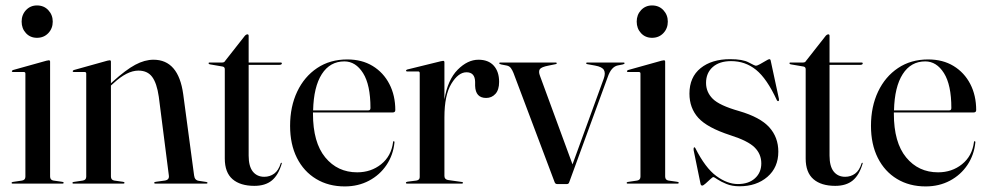

<svg xmlns="http://www.w3.org/2000/svg" viewBox="-20 -658 3537 688"><path d="M112.5 -522.5Q88.5 -522.5 73 -539.2Q57.5 -556 57.5 -580.5Q57.5 -605 73.2 -621.8Q89 -638.5 112.5 -638.5Q137.5 -638.5 153.2 -621.5Q169 -604.5 169 -580.5Q169 -556 153 -539.2Q137 -522.5 112.5 -522.5ZM159.5 -437V-25.5Q159.5 -13 171.5 -11L203 -6.5Q208 -6 208 -3Q208 0 204 0H24.5Q21.5 0 21.5 -3Q21.5 -5 25.5 -6L59 -11Q71 -13 71 -25V-394.5Q71 -400 65 -400H26Q22.5 -400 22.5 -403Q22.5 -405 26.5 -407L146.5 -440.5Q152.5 -442 155 -442Q159.5 -442 159.5 -437Z M377.5 -437V-359.5L383.5 -365Q431 -408 464.8 -426Q498.5 -444 530 -444Q619.5 -444 636.5 -320.5L675.5 -29.5Q677.5 -12 692.5 -10L719 -6Q723.5 -5 723.5 -3Q723.5 0 719.5 0H537Q532.5 0 532.5 -3Q532.5 -5.5 538 -6.5L570.5 -11Q587.5 -13.5 585 -29.5L549 -311.5Q542 -360 525.2 -382.5Q508.5 -405 476 -405Q435.5 -405 387 -360L377.5 -351.5V-25.5Q377.5 -13 389.5 -11L421 -6.5Q426 -6 426 -3Q426 0 422 0H242.5Q239.5 0 239.5 -3Q239.5 -5 243.5 -6L277 -11Q289 -13 289 -25V-394.5Q289 -400 283 -400H244Q240.5 -400 240.5 -403Q240.5 -405 244.5 -407L364.5 -440.5Q370.5 -442 373 -442Q377.5 -442 377.5 -437Z M778 -419.5 731.5 -427.5Q727.5 -428.5 727.5 -431.5Q727.5 -434 730 -434H776Q784 -434 786.5 -439.5L858 -530.5Q862.5 -535 866.5 -535Q871 -535 871 -529.5V-434H986Q990 -434 990 -431Q990 -425.5 979.5 -425.5H871V-100.5Q871 -62 886 -43.2Q901 -24.5 927 -24.5Q947 -24.5 962.5 -35.8Q978 -47 986 -73Q987 -75 988.8 -74.8Q990.5 -74.5 989.5 -71.5Q977.5 -30.5 954 -11.2Q930.5 8 891.5 8Q841 8 813.2 -16Q785.5 -40 785.5 -90V-410Q785.5 -418 778 -419.5Z M1396.5 -263.5Q1396.5 -255 1387 -255H1101.5Q1101.5 -253 1101.5 -250.5Q1101.5 -147.5 1145.5 -94Q1189.5 -40.5 1260 -40.5Q1309.5 -40.5 1345.8 -69.5Q1382 -98.5 1388.5 -148.5Q1388.5 -152 1390.5 -152Q1394 -152 1393.5 -147.5Q1389 -102.5 1365 -66.8Q1341 -31 1302.2 -10.5Q1263.5 10 1215.5 10Q1157 10 1112.8 -16.8Q1068.5 -43.5 1044 -92.2Q1019.5 -141 1019.5 -207Q1019.5 -276 1045 -329.8Q1070.5 -383.5 1116.5 -414.2Q1162.5 -445 1224.5 -445Q1277 -445 1315.5 -421.5Q1354 -398 1375.2 -357Q1396.5 -316 1396.5 -263.5ZM1214 -438Q1162.5 -438 1133.2 -392.5Q1104 -347 1102 -262.5H1300Q1307.5 -262.5 1307.5 -271Q1307.5 -354 1281 -396Q1254.5 -438 1214 -438Z M1572.5 -434.5V-301.5Q1584.5 -372.5 1620 -408.2Q1655.5 -444 1694.5 -444Q1730 -444 1749.2 -422.8Q1768.5 -401.5 1768.5 -364.5Q1768.5 -336 1755.2 -321.5Q1742 -307 1722 -307Q1684 -307 1682.5 -350.5V-364.5Q1682 -399 1651.5 -399Q1622.5 -399 1597.5 -358.2Q1572.5 -317.5 1572.5 -237.5V-27.5Q1572.5 -15.5 1585 -13L1634.5 -6Q1639 -5.5 1639 -3Q1639 0 1634.5 0H1439Q1434.5 0 1434.5 -3Q1434.5 -6 1440.5 -7L1472 -11Q1484 -13 1484 -23.5V-396Q1484 -402 1478.5 -402H1438.5Q1435 -402 1435 -405Q1435 -407.5 1439.5 -409L1559.5 -438.5Q1565.5 -440 1568 -440Q1572.5 -440 1572.5 -434.5Z M2011.5 1.5H1976.5Q1970 1.5 1967.5 -5L1820 -396.5Q1816 -406.5 1810.8 -413.8Q1805.5 -421 1796.5 -423L1776 -427Q1769 -428.5 1769 -431.5Q1769 -434 1772.5 -434H1971.5Q1975 -434 1975 -431.5Q1975 -428.5 1970.5 -428L1946 -423Q1919.5 -418 1914.2 -409.8Q1909 -401.5 1915 -386L2031.5 -69L2143.5 -376.5Q2150.5 -396 2144 -407.2Q2137.5 -418.5 2112.5 -423L2085 -428Q2080.5 -428.5 2080.5 -431.5Q2080.5 -434 2084 -434H2215Q2218 -434 2218 -431.5Q2218 -428.5 2211.5 -427L2193.5 -423.5Q2170 -418.5 2157.5 -381.5L2019.5 -4.5Q2017.5 1.5 2011.5 1.5Z M2316.5 -522.5Q2292.5 -522.5 2277 -539.2Q2261.5 -556 2261.5 -580.5Q2261.5 -605 2277.2 -621.8Q2293 -638.5 2316.5 -638.5Q2341.5 -638.5 2357.2 -621.5Q2373 -604.5 2373 -580.5Q2373 -556 2357 -539.2Q2341 -522.5 2316.5 -522.5ZM2363.5 -437V-25.5Q2363.5 -13 2375.5 -11L2407 -6.5Q2412 -6 2412 -3Q2412 0 2408 0H2228.5Q2225.5 0 2225.5 -3Q2225.5 -5 2229.5 -6L2263 -11Q2275 -13 2275 -25V-394.5Q2275 -400 2269 -400H2230Q2226.5 -400 2226.5 -403Q2226.5 -405 2230.5 -407L2350.5 -440.5Q2356.5 -442 2359 -442Q2363.5 -442 2363.5 -437Z M2624 1.5Q2662.5 1.5 2685.2 -19Q2708 -39.5 2708 -72.5Q2708 -106 2684 -129.8Q2660 -153.5 2597 -173.5Q2514 -200.5 2482.2 -235.8Q2450.5 -271 2450.5 -322.5Q2450.5 -381.5 2490.5 -413.8Q2530.5 -446 2596.5 -446Q2641.5 -446 2663 -434.2Q2684.5 -422.5 2689 -422.5Q2693 -422.5 2703.5 -428.2Q2714 -434 2724 -440Q2734 -446 2736.5 -446Q2740.5 -446 2741.5 -441.5L2771 -304.5Q2772.5 -297.5 2769.5 -296Q2766.5 -294.5 2764 -298.5Q2728 -376.5 2689.2 -407.8Q2650.5 -439 2600 -439Q2558 -439 2534 -417.8Q2510 -396.5 2510 -361Q2510 -328 2534 -304Q2558 -280 2628.5 -260Q2704 -238 2736.5 -202Q2769 -166 2769 -114.5Q2769 -58 2729.8 -24.2Q2690.5 9.5 2630 9.5Q2603 9.5 2583 1.2Q2563 -7 2551 -15.2Q2539 -23.5 2536 -23.5Q2533.5 -23.5 2525.2 -15.8Q2517 -8 2508.5 -0.5Q2500 7 2496.5 7Q2491 7 2490 -0.5L2465.5 -120Q2464.5 -128 2467.5 -130Q2469.5 -131 2471.5 -127.5Q2507.5 -56 2547 -27.2Q2586.5 1.5 2624 1.5Z M2859.5 -419.5 2813 -427.5Q2809 -428.5 2809 -431.5Q2809 -434 2811.5 -434H2857.5Q2865.5 -434 2868 -439.5L2939.5 -530.5Q2944 -535 2948 -535Q2952.5 -535 2952.5 -529.5V-434H3067.5Q3071.5 -434 3071.5 -431Q3071.5 -425.5 3061 -425.5H2952.5V-100.5Q2952.5 -62 2967.5 -43.2Q2982.5 -24.5 3008.5 -24.5Q3028.5 -24.5 3044 -35.8Q3059.5 -47 3067.5 -73Q3068.5 -75 3070.2 -74.8Q3072 -74.5 3071 -71.5Q3059 -30.5 3035.5 -11.2Q3012 8 2973 8Q2922.5 8 2894.8 -16Q2867 -40 2867 -90V-410Q2867 -418 2859.5 -419.5Z M3478 -263.5Q3478 -255 3468.5 -255H3183Q3183 -253 3183 -250.5Q3183 -147.5 3227 -94Q3271 -40.5 3341.5 -40.5Q3391 -40.5 3427.2 -69.5Q3463.5 -98.5 3470 -148.5Q3470 -152 3472 -152Q3475.5 -152 3475 -147.5Q3470.5 -102.5 3446.5 -66.8Q3422.5 -31 3383.8 -10.5Q3345 10 3297 10Q3238.5 10 3194.2 -16.8Q3150 -43.5 3125.5 -92.2Q3101 -141 3101 -207Q3101 -276 3126.5 -329.8Q3152 -383.5 3198 -414.2Q3244 -445 3306 -445Q3358.5 -445 3397 -421.5Q3435.5 -398 3456.8 -357Q3478 -316 3478 -263.5ZM3295.5 -438Q3244 -438 3214.8 -392.5Q3185.5 -347 3183.5 -262.5H3381.5Q3389 -262.5 3389 -271Q3389 -354 3362.5 -396Q3336 -438 3295.5 -438Z"/></svg>

Font: Fraunces 144pt S000
Style: Regular
Weight: 400
Version: Version 1.000; ttfautohint (v1.8.3)